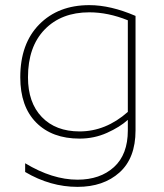

<svg xmlns="http://www.w3.org/2000/svg" viewBox="-20 -560 637 748"><path d="M290 -48Q392 -48 478 -124V-481Q401 -512 328 -512Q219 -512 154 -445Q89 -378 89 -259Q89 -160 143 -104Q197 -48 290 -48ZM508 -52Q508 56 445.5 112Q383 168 282 168Q176 168 78 110V76Q184 140 282 140Q370 140 424 91Q478 42 478 -52V-93Q447 -65 397 -42.5Q347 -20 290 -20Q183 -20 121 -82.5Q59 -145 59 -259Q59 -390 133 -465Q207 -540 328 -540Q411 -540 508 -498Z"/></svg>

Font: Roundo ExtraLight
Style: Regular
Weight: 250
Designer: Namrata Goyal (Gurmukhi), Shiva Nallaperumal (Latin)
Foundry: Indian Type Foundry
Version: Version 1.000;PS 1.0;hotconv 1.0.88;makeotf.lib2.5.647800